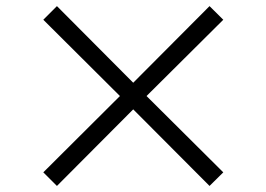

<svg xmlns="http://www.w3.org/2000/svg" viewBox="-20 -697 880 634"><path d="M168 -676.8 419.9 -423.8 671.9 -676.8 717.3 -631.8 463.9 -379.9 717.3 -127.9 671.9 -83 419.9 -335.9 168 -83 123 -127.9 376 -379.9 123 -631.8Z"/></svg>

Font: BIZ UDPGothic
Style: Regular
Weight: 400
Designer: TypeBank Co., Ltd.
Foundry: Morisawa Inc.
Version: Version 1.051